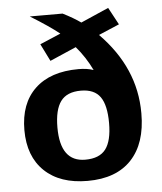

<svg xmlns="http://www.w3.org/2000/svg" viewBox="-53 -778 706 835"><g transform="rotate(-5 300.0 -361.0)"><path d="M400.4 -618.2Q554.2 -461.9 554.2 -264.2V-262.2Q554.2 -131.8 487.8 -61Q421.4 9.8 296.4 9.8Q175.8 9.8 108.4 -54.7Q41 -119.1 41 -233.9Q41 -350.1 108.2 -414.1Q175.3 -478 298.3 -478Q336.4 -478 363.8 -468.3Q335.9 -526.4 294.9 -574.2L180.2 -524.4L142.6 -600.1L233.4 -638.7Q190.4 -673.3 107.4 -724.6H250.5Q297.4 -701.2 328.6 -678.7L450.2 -731.9L490.7 -656.7ZM410.6 -232.9Q410.6 -311 384.8 -347.4Q358.9 -383.8 300.3 -383.8Q239.3 -383.8 212.2 -346.9Q185.1 -310.1 185.1 -232.9Q185.1 -83 293.9 -83Q356 -83 383.3 -119.1Q410.6 -155.3 410.6 -232.9Z"/></g></svg>

Font: Cousine
Style: Bold
Weight: 700
Monospace: yes
Designer: Steve Matteson
Foundry: Ascender Corporation
Version: Version 1.20